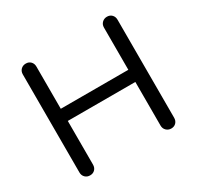

<svg xmlns="http://www.w3.org/2000/svg" viewBox="-165 -972 1192 1162"><g transform="rotate(-30 431.0 -390.5)"><path d="M148 0Q127 0 113.5 -13.5Q100 -27 100 -48V-733Q100 -754 113.5 -767.5Q127 -781 148 -781Q169 -781 182 -767.5Q195 -754 195 -733V-438H667V-733Q667 -754 681 -767.5Q695 -781 715 -781Q736 -781 749 -767.5Q762 -754 762 -733V-48Q762 -27 749 -13.5Q736 0 715 0Q695 0 681 -13.5Q667 -27 667 -48V-353H195V-48Q195 -27 182 -13.5Q169 0 148 0Z"/></g></svg>

Font: Comfortaa SemiBold
Style: Regular
Weight: 600
Designer: Johan Aakerlund
Foundry: Johan Aakerlund
Version: Version 3.104; ttfautohint (v1.8.1.43-b0c9)